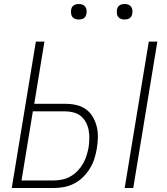

<svg xmlns="http://www.w3.org/2000/svg" viewBox="-20 -944 840 964"><path d="M606 0 727 -735H770L649 0ZM39 0 160 -735H203L152 -423H307Q335 -423 362 -417Q389 -411 410.5 -396Q432 -381 445.5 -358Q459 -335 465.5 -309Q472 -283 471.5 -255Q471 -227 466 -198Q462 -173 454 -147.5Q446 -122 431.5 -98.5Q417 -75 397 -55Q377 -35 352.5 -22.5Q328 -10 302 -5Q276 0 250 0ZM88 -38H250Q271 -38 292.5 -42.5Q314 -47 333.5 -58Q353 -69 369.5 -86Q386 -103 397 -122.5Q408 -142 414.5 -163Q421 -184 425 -205Q428 -227 428.5 -248.5Q429 -270 425 -291Q421 -312 411 -330.5Q401 -349 385.5 -361.5Q370 -374 349 -379.5Q328 -385 306 -385H145ZM606 -846Q596 -846 587.5 -849Q579 -852 573.5 -859Q568 -866 567 -875.5Q566 -885 567 -895Q568 -901 571 -907Q574 -913 580 -917Q586 -921 592.5 -922.5Q599 -924 605 -924Q615 -924 623.5 -921Q632 -918 637.5 -911Q643 -904 644.5 -894.5Q646 -885 644 -875Q643 -869 640 -863Q637 -857 631.5 -853Q626 -849 619 -847.5Q612 -846 606 -846ZM376 -846Q366 -846 357.5 -849Q349 -852 343.5 -859Q338 -866 337 -875.5Q336 -885 337 -895Q338 -901 341 -907Q344 -913 350 -917Q356 -921 362.5 -922.5Q369 -924 375 -924Q385 -924 393.5 -921Q402 -918 407.5 -911Q413 -904 414.5 -894.5Q416 -885 414 -875Q413 -869 410 -863Q407 -857 401.5 -853Q396 -849 389 -847.5Q382 -846 376 -846Z"/></svg>

Font: Iosevka Aile XLt Obl
Style: Regular
Weight: 200
Italic angle: -9°
Designer: Belleve Invis
Foundry: Belleve Invis
Version: Version 31.1.0; ttfautohint (v1.8.4)